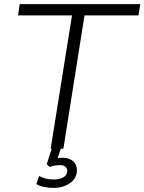

<svg xmlns="http://www.w3.org/2000/svg" viewBox="-20 -725 704 936"><path d="M227 0 331 -650H68L76 -705H664L655 -650H392L289 0ZM239 191Q215 191 193 186Q171 181 157 172L171 133Q189 142 204.5 146Q220 150 244 150Q271 150 289.5 139Q308 128 308 108Q308 95 299 87.5Q290 80 273 80Q262 80 250.5 81.5Q239 83 222 89L208 75L238 -20H283L258 55L237 51Q250 48 261.5 46Q273 44 283 44Q304 44 320.5 51Q337 58 346 72Q355 86 355 105Q355 143 322 167Q289 191 239 191Z"/></svg>

Font: Nunito Sans 12pt Light
Style: Italic
Weight: 300
Italic angle: -9°
Designer: Vernon Adams
Foundry: Vernon Adams
Version: Version 3.101;gftools[0.9.27]